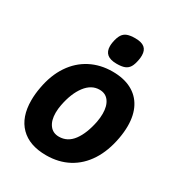

<svg xmlns="http://www.w3.org/2000/svg" viewBox="-184 -901 968 1037"><g transform="rotate(30 300.0 -382.0)"><path d="M38.5 -205Q38.5 -245 46.5 -287Q62 -373.5 103 -434.5Q144 -495.5 205.2 -527.2Q266.5 -559 342.5 -559Q412 -559 460.5 -533.5Q509 -508 534.2 -460Q559.5 -412 559.5 -344.5Q559.5 -308 552 -266.5Q536 -178 495.8 -115.5Q455.5 -53 394.5 -20.2Q333.5 12.5 255.5 12.5Q151 12.5 94.8 -44.2Q38.5 -101 38.5 -205ZM404 -283Q409 -309.5 409 -334.5Q409 -382.5 388.5 -410.8Q368 -439 330 -439Q279.5 -439 243 -391Q206.5 -343 191 -262Q186 -237 186 -212.5Q186 -165 206.8 -137Q227.5 -109 265.5 -109Q319 -109 353.5 -155.5Q388 -202 404 -283ZM260 -671.5Q260 -681.5 262.5 -696.5Q268.5 -728 279.2 -745Q290 -762 308.5 -769Q327 -776 358 -776Q397.5 -776 416.2 -760.5Q435 -745 435 -713Q435 -698.5 432.5 -686Q427 -654.5 416.8 -637.5Q406.5 -620.5 388.2 -613.2Q370 -606 338.5 -606Q299 -606 279.5 -622.2Q260 -638.5 260 -671.5Z"/></g></svg>

Font: JuliaMono ExtraBold
Style: Italic
Weight: 800
Italic angle: -9°
Monospace: yes
Designer: cormullion
Foundry: corm
Version: Version 0.057; ttfautohint (v1.8.4)